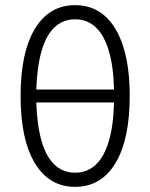

<svg xmlns="http://www.w3.org/2000/svg" viewBox="-20 -718 584 746"><path d="M60 -345Q60 -514 115.5 -606Q171 -698 272 -698Q340 -698 387 -656.5Q434 -615 459 -536.5Q484 -458 484 -345Q484 -176 428.5 -84Q373 8 272 8Q171 8 115.5 -84Q60 -176 60 -345ZM121 -320Q124 -231 141.5 -170Q159 -109 192 -78Q225 -47 272 -47Q319 -47 352 -78Q385 -109 403 -170Q421 -231 423 -320ZM121 -370H423Q421 -459 403 -520Q385 -581 352 -612Q319 -643 272 -643Q225 -643 192 -612Q159 -581 141.5 -520Q124 -459 121 -370Z"/></svg>

Font: Radio Canada Light
Style: Regular
Weight: 300
Designer: Charles Daoud, Etienne Aubert Bonn, Alexandre Saumier Demers, Jacques Le Bailly
Foundry: Radio-Canada
Version: Version 2.104;gftools[0.9.28.dev5+ged2979d]